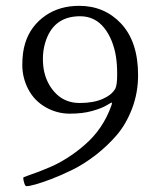

<svg xmlns="http://www.w3.org/2000/svg" viewBox="-20 -421 540 662"><path d="M136.7 -367.2Q185.5 -400.9 252.9 -400.9Q339.6 -400.9 397 -340.3Q456.1 -277.3 456.1 -162.1Q456.1 -101.3 435.7 -47.5Q415.3 6.3 383.1 44.1Q350.8 81.8 310.4 113.2Q270 144.5 230.7 163.9Q191.4 183.3 155.8 196.8Q91.3 220.9 71 220.9Q66.9 220.9 63.5 209.8Q60.1 198.7 60.1 191.9Q60.1 190.2 73 185.7Q85.9 181.2 107.8 173.1Q129.6 165 156.9 153.2Q184.1 141.4 214.2 122.1Q244.4 102.8 272 78.6Q335.2 24.2 364 -56.9Q367.4 -67.1 365.5 -67.4Q363.5 -67.6 347.7 -57.9Q331.8 -48.1 298.6 -38.6Q265.4 -29.1 220.7 -29.1Q176 -29.1 137 -51.5Q97.9 -74 77.4 -113.5Q56.9 -153.1 56.9 -196.8Q56.9 -240.5 66.8 -272.1Q76.7 -303.7 94.6 -327.1Q112.5 -350.6 136.7 -367.2ZM135.7 -273.2Q127.9 -246.1 127.9 -218.9Q127.9 -191.7 133.2 -170.3Q138.4 -148.9 149 -130Q159.7 -111.1 174.6 -96.7Q206.8 -65.9 254.6 -65.9Q302.5 -65.9 334.2 -80Q366 -94 377.9 -116Q384 -128.7 384 -164.7Q384 -200.7 379.5 -227.9Q375 -255.1 364.9 -280.2Q354.7 -305.2 340.1 -323.7Q307.9 -365 256.1 -365Q162.8 -365 135.7 -273.2Z"/></svg>

Font: Fanwood Text
Style: Regular
Weight: 400
Version: Version 1.1001